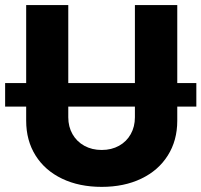

<svg xmlns="http://www.w3.org/2000/svg" viewBox="-27 -727 794 757"><path d="M747.1 -306.6H671.9V-251Q671.9 -172.9 634.5 -113.8Q597.2 -54.7 529.8 -22.5Q462.4 9.8 374 9.8Q285.2 9.8 217.8 -22.5Q150.4 -54.7 113.3 -113.8Q76.2 -172.9 76.2 -251V-306.6H-6.8V-399.4H76.2V-707H242.2V-399.4H504.9V-707H671.9V-399.4H747.1ZM374 -135.7Q412.6 -135.7 442.4 -152.3Q472.2 -168.9 488.5 -198.2Q504.9 -227.5 504.9 -264.6V-306.6H242.2V-264.6Q242.2 -227.5 258.8 -198.2Q275.4 -168.9 305.4 -152.3Q335.4 -135.7 374 -135.7Z"/></svg>

Font: Pretendard Std ExtraBold
Style: Regular
Weight: 800
Designer: Base glyphs from Inter by Rasmus Andersson; Hangeul glyphs from Noto Sans CJK(Source Han Sans) by Jang Soo-young and Kan
Foundry: Kil Hyung-jin
Version: Version 1.309